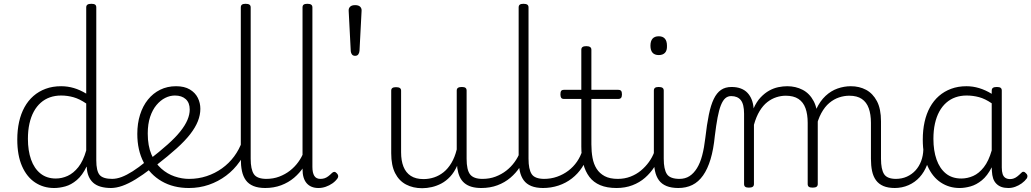

<svg xmlns="http://www.w3.org/2000/svg" viewBox="-20 -973 5430 1011"><path d="M265 17Q209 17 165 -12Q121 -41 96 -98Q71 -155 71 -238Q71 -288 80.5 -331Q90 -374 109 -408.5Q128 -443 156 -467.5Q184 -492 220.5 -505.5Q257 -519 302 -519Q336 -519 368.5 -509.5Q401 -500 434 -480V-934Q434 -944 440.5 -948.5Q447 -953 461 -953Q475 -953 481 -948.5Q487 -944 487 -934V-129Q487 -73 504.5 -52Q522 -31 572 -31Q581 -31 585.5 -23.5Q590 -16 589.5 -7Q589 2 583 9.5Q577 17 566 17Q534 17 510 10Q486 3 470.5 -11Q455 -25 446.5 -45.5Q438 -66 437 -92L436 -96Q414 -50 384.5 -25Q355 0 324 8.5Q293 17 265 17ZM274 -33Q306 -33 336.5 -47Q367 -61 392.5 -93Q418 -125 434 -181V-428Q399 -452 367 -461Q335 -470 302 -470Q270 -470 243 -460.5Q216 -451 194.5 -432Q173 -413 158 -385.5Q143 -358 135 -322Q127 -286 127 -242Q127 -180 143.5 -133Q160 -86 193 -59.5Q226 -33 274 -33Z M563 17Q552 17 546.5 9.5Q541 2 541.5 -7Q542 -16 549 -23.5Q556 -31 569 -31Q594 -31 620.5 -41Q647 -51 678.5 -71Q710 -91 749 -123Q757 -129 764.5 -126Q772 -123 777 -116Q782 -109 782.5 -100Q783 -91 775 -85Q732 -52 694.5 -29Q657 -6 624.5 5.5Q592 17 563 17Z M763 -130Q821 -175 862.5 -212Q904 -249 929.5 -281Q955 -313 967 -341.5Q979 -370 979 -396Q979 -432 958 -451Q937 -470 901 -470Q875 -470 850 -457.5Q825 -445 804 -420Q783 -395 770.5 -357.5Q758 -320 758 -270Q758 -205 777.5 -159.5Q797 -114 829 -85.5Q861 -57 899.5 -44Q938 -31 975 -31Q987 -31 992.5 -23.5Q998 -16 998 -7Q998 2 992.5 9.5Q987 17 975 17Q893 17 831.5 -18.5Q770 -54 736.5 -118Q703 -182 703 -268Q703 -323 717.5 -369Q732 -415 759 -448.5Q786 -482 823.5 -500.5Q861 -519 907 -519Q951 -519 979.5 -502Q1008 -485 1021.5 -458Q1035 -431 1035 -400Q1035 -368 1022 -335Q1009 -302 981.5 -266.5Q954 -231 909.5 -191Q865 -151 803 -103Z M975 17Q966 17 961 9.5Q956 2 956 -7Q956 -16 961 -23.5Q966 -31 975 -31Q1024 -31 1068 -45.5Q1112 -60 1149 -86.5Q1186 -113 1213 -149.5Q1240 -186 1255 -229Q1259 -238 1267.5 -237.5Q1276 -237 1283.5 -231Q1291 -225 1288 -216Q1272 -165 1242 -122Q1212 -79 1170.5 -48Q1129 -17 1079.5 0Q1030 17 975 17Z M1378 17Q1340 17 1314.5 6.5Q1289 -4 1274.5 -24Q1260 -44 1254 -72.5Q1248 -101 1248 -137V-934Q1248 -944 1254 -948.5Q1260 -953 1273 -953Q1287 -953 1293.5 -948.5Q1300 -944 1300 -934V-137Q1300 -82 1316.5 -56.5Q1333 -31 1384 -31Q1393 -31 1397.5 -23.5Q1402 -16 1401.5 -7Q1401 2 1395.5 9.5Q1390 17 1378 17Z M1375 17Q1364 17 1358.5 9.5Q1353 2 1353.5 -7Q1354 -16 1361 -23.5Q1368 -31 1381 -31Q1419 -31 1450.5 -43Q1482 -55 1507 -74.5Q1532 -94 1550.5 -119.5Q1569 -145 1579 -172Q1583 -182 1591.5 -182Q1600 -182 1606.5 -175.5Q1613 -169 1610 -159Q1599 -125 1578.5 -93.5Q1558 -62 1528.5 -37Q1499 -12 1460.5 2.5Q1422 17 1375 17Z M1657 17Q1617 17 1595 -8Q1573 -33 1573 -82V-934Q1573 -944 1579 -948.5Q1585 -953 1598 -953Q1612 -953 1618.5 -948.5Q1625 -944 1625 -934V-94Q1625 -63 1635 -47Q1645 -31 1667 -31Q1678 -31 1688 -34Q1698 -37 1708 -44.5Q1718 -52 1728 -62Q1734 -68 1740.5 -68Q1747 -68 1754 -60Q1759 -55 1760.5 -48.5Q1762 -42 1758 -35Q1747 -19 1730.5 -7.5Q1714 4 1695 10.5Q1676 17 1657 17Z M1850 -679Q1839 -679 1833.5 -686Q1828 -693 1827 -703L1816 -916Q1815 -929 1823.5 -937.5Q1832 -946 1850 -946Q1868 -946 1876.5 -937.5Q1885 -929 1884 -916L1873 -705Q1872 -694 1866.5 -686.5Q1861 -679 1850 -679Z M2203 18Q2155 18 2118 -1.5Q2081 -21 2060.5 -61.5Q2040 -102 2040 -166V-496Q2040 -505 2046 -509.5Q2052 -514 2065 -514Q2079 -514 2085.5 -509.5Q2092 -505 2092 -496V-171Q2092 -127 2104.5 -95.5Q2117 -64 2143 -47Q2169 -30 2210 -30Q2239 -30 2266 -39Q2293 -48 2316 -66.5Q2339 -85 2357 -115Q2375 -145 2385 -186V-496Q2385 -506 2391.5 -510.5Q2398 -515 2412 -515Q2425 -515 2431 -510.5Q2437 -506 2437 -496V-137Q2437 -78 2455.5 -54.5Q2474 -31 2521 -31Q2531 -31 2535.5 -23.5Q2540 -16 2539.5 -7Q2539 2 2533 9.5Q2527 17 2515 17Q2485 17 2463 10.5Q2441 4 2425.5 -9Q2410 -22 2401 -41.5Q2392 -61 2388 -87L2387 -100Q2372 -66 2350.5 -43Q2329 -20 2304.5 -7Q2280 6 2254 12Q2228 18 2203 18Z M2514 17Q2503 17 2497.5 9.5Q2492 2 2492.5 -7Q2493 -16 2500 -23.5Q2507 -31 2520 -31Q2558 -31 2589.5 -43Q2621 -55 2646 -74.5Q2671 -94 2689.5 -119.5Q2708 -145 2718 -172Q2722 -182 2730.5 -182Q2739 -182 2745.5 -175.5Q2752 -169 2749 -159Q2738 -125 2717.5 -93.5Q2697 -62 2667.5 -37Q2638 -12 2599.5 2.5Q2561 17 2514 17Z M2841 17Q2803 17 2777.5 6.5Q2752 -4 2737.5 -24Q2723 -44 2717 -72.5Q2711 -101 2711 -137V-934Q2711 -944 2717 -948.5Q2723 -953 2736 -953Q2750 -953 2756.5 -948.5Q2763 -944 2763 -934V-137Q2763 -82 2779.5 -56.5Q2796 -31 2847 -31Q2856 -31 2860.5 -23.5Q2865 -16 2864.5 -7Q2864 2 2858.5 9.5Q2853 17 2841 17Z M2838 17Q2827 17 2821.5 9.5Q2816 2 2816.5 -7Q2817 -16 2824 -23.5Q2831 -31 2844 -31Q2881 -31 2913.5 -42.5Q2946 -54 2972.5 -74Q2999 -94 3018 -121.5Q3037 -149 3047 -182Q3050 -193 3059.5 -192Q3069 -191 3075.5 -184Q3082 -177 3079 -167Q3067 -125 3045 -91.5Q3023 -58 2991.5 -33.5Q2960 -9 2921 4Q2882 17 2838 17Z M3227 17Q3176 17 3140.5 2Q3105 -13 3083.5 -41.5Q3062 -70 3051.5 -110Q3041 -150 3041 -201V-452H2950Q2939 -452 2935 -458Q2931 -464 2931 -476Q2931 -489 2935 -494.5Q2939 -500 2950 -500H3041V-711Q3041 -721 3047.5 -725.5Q3054 -730 3067 -730Q3080 -730 3087 -725.5Q3094 -721 3094 -711V-500H3235Q3246 -500 3250.5 -494.5Q3255 -489 3255 -476Q3255 -464 3250.5 -458Q3246 -452 3235 -452H3094V-213Q3094 -175 3100 -142Q3106 -109 3121.5 -84.5Q3137 -60 3164 -45.5Q3191 -31 3234 -31Q3244 -31 3249 -23.5Q3254 -16 3253.5 -7Q3253 2 3246.5 9.5Q3240 17 3227 17Z M3226 17Q3215 17 3209.5 9.5Q3204 2 3204.5 -7Q3205 -16 3212 -23.5Q3219 -31 3232 -31Q3269 -31 3300 -43Q3331 -55 3355 -75Q3379 -95 3397 -120Q3415 -145 3425 -172Q3429 -183 3438 -182.5Q3447 -182 3453 -174.5Q3459 -167 3456 -157Q3445 -124 3425 -93Q3405 -62 3376.5 -37Q3348 -12 3310 2.5Q3272 17 3226 17Z M3553 17Q3515 17 3489.5 6.5Q3464 -4 3449.5 -24Q3435 -44 3429 -72.5Q3423 -101 3423 -137V-496Q3423 -506 3429 -510.5Q3435 -515 3448 -515Q3462 -515 3468.5 -510.5Q3475 -506 3475 -496V-137Q3475 -82 3491.5 -56.5Q3508 -31 3559 -31Q3568 -31 3572.5 -23.5Q3577 -16 3576.5 -7Q3576 2 3570.5 9.5Q3565 17 3553 17ZM3449 -683Q3427 -683 3416 -695.5Q3405 -708 3405 -732Q3405 -757 3416 -769.5Q3427 -782 3449 -782Q3470 -782 3481 -769.5Q3492 -757 3492 -732Q3493 -707 3481.5 -695Q3470 -683 3449 -683Z M3551 17Q3542 17 3537.5 9.5Q3533 2 3533.5 -7Q3534 -16 3540 -23.5Q3546 -31 3557 -31Q3588 -31 3610.5 -45.5Q3633 -60 3650 -87.5Q3667 -115 3677.5 -155Q3688 -195 3694 -247Q3702 -318 3712.5 -369Q3723 -420 3738.5 -452Q3754 -484 3776.5 -499.5Q3799 -515 3832 -515Q3841 -515 3845.5 -508Q3850 -501 3849.5 -491.5Q3849 -482 3844 -474.5Q3839 -467 3830 -467Q3812 -467 3799 -455.5Q3786 -444 3776 -419Q3766 -394 3758.5 -354Q3751 -314 3744 -257Q3737 -186 3721.5 -134.5Q3706 -83 3682 -49Q3658 -15 3625.5 1Q3593 17 3551 17Z M3923 15Q3910 15 3904 10.5Q3898 6 3898 -4V-374Q3898 -424 3881 -445.5Q3864 -467 3830 -467Q3819 -467 3813 -474.5Q3807 -482 3807.5 -491.5Q3808 -501 3814 -508Q3820 -515 3832 -515Q3860 -515 3881 -507Q3902 -499 3916 -484Q3930 -469 3938 -449Q3946 -429 3948 -405V-402Q3964 -438 3985.5 -460.5Q4007 -483 4030.5 -496Q4054 -509 4078.5 -514Q4103 -519 4125 -519Q4170 -519 4206.5 -500Q4243 -481 4264.5 -440.5Q4286 -400 4286 -334V-4Q4286 6 4279.5 10.5Q4273 15 4259 15Q4245 15 4239 10.5Q4233 6 4233 -4V-326Q4233 -371 4221.5 -403Q4210 -435 4184.5 -452Q4159 -469 4117 -469Q4093 -469 4068 -461Q4043 -453 4020.5 -435.5Q3998 -418 3980 -388.5Q3962 -359 3950 -316V-4Q3950 6 3943.5 10.5Q3937 15 3923 15ZM4693 17Q4656 17 4631.5 6.5Q4607 -4 4592.5 -24Q4578 -44 4572 -72.5Q4566 -101 4566 -137V-326Q4566 -371 4554.5 -403Q4543 -435 4518 -452Q4493 -469 4452 -469Q4425 -469 4398 -460Q4371 -451 4347 -431Q4323 -411 4304.5 -377Q4286 -343 4275 -292H4251Q4258 -355 4278 -398Q4298 -441 4327 -468Q4356 -495 4390.5 -507Q4425 -519 4460 -519Q4505 -519 4540.5 -500Q4576 -481 4597.5 -440.5Q4619 -400 4619 -334V-137Q4619 -82 4635 -56.5Q4651 -31 4699 -31Q4708 -31 4712.5 -23.5Q4717 -16 4716.5 -7Q4716 2 4710 9.5Q4704 17 4693 17Z M4690 17Q4679 17 4673.5 9.5Q4668 2 4668.5 -7Q4669 -16 4676 -23.5Q4683 -31 4696 -31Q4729 -31 4755.5 -43Q4782 -55 4801 -76Q4820 -97 4830.5 -125Q4841 -153 4842 -186Q4843 -198 4852 -201.5Q4861 -205 4869.5 -201.5Q4878 -198 4877 -186Q4876 -142 4861.5 -104.5Q4847 -67 4822.5 -40Q4798 -13 4764 2Q4730 17 4690 17Z M5033 17Q4978 17 4934 -12Q4890 -41 4864.5 -98Q4839 -155 4839 -238Q4839 -288 4848.5 -331Q4858 -374 4877 -408.5Q4896 -443 4924 -467.5Q4952 -492 4988.5 -505.5Q5025 -519 5069 -519Q5103 -519 5136 -509Q5169 -499 5202 -479V-495Q5202 -506 5208.5 -510.5Q5215 -515 5229 -515Q5243 -515 5249 -510.5Q5255 -506 5255 -496V-91Q5255 -70 5259.5 -56.5Q5264 -43 5274 -36.5Q5284 -30 5299 -30Q5309 -30 5318.5 -33.5Q5328 -37 5337.5 -44.5Q5347 -52 5358 -63Q5363 -69 5369.5 -68.5Q5376 -68 5382 -61Q5389 -55 5390 -48Q5391 -41 5387 -34Q5376 -19 5360 -7.5Q5344 4 5326 10.5Q5308 17 5290 17Q5269 17 5253.5 11.5Q5238 6 5226.5 -5.5Q5215 -17 5209.5 -33.5Q5204 -50 5203 -72Q5203 -76 5202.5 -81.5Q5202 -87 5202 -92Q5179 -47 5150 -23.5Q5121 0 5090.5 8.5Q5060 17 5033 17ZM4895 -242Q4895 -180 4911.5 -133Q4928 -86 4960.5 -59.5Q4993 -33 5042 -33Q5074 -33 5104.5 -46.5Q5135 -60 5160.5 -92.5Q5186 -125 5202 -181V-429Q5167 -453 5135 -461.5Q5103 -470 5070 -470Q5038 -470 5011 -460.5Q4984 -451 4962.5 -432Q4941 -413 4926 -385.5Q4911 -358 4903 -322Q4895 -286 4895 -242Z"/></svg>

Font: Playwrite US Modern ExtraLight
Style: Regular
Weight: 250
Designer: Veronika Burian, José Scaglione
Foundry: TypeTogether
Version: Version 1.003